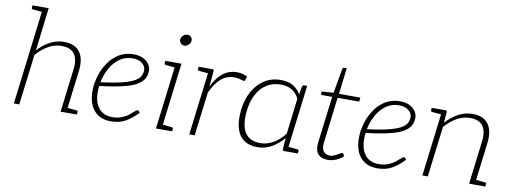

<svg xmlns="http://www.w3.org/2000/svg" viewBox="-59 -1057 3726 1396"><g transform="rotate(10 1803.5 -359.0)"><path d="M78 0 167 -726H207L169 -407Q207 -451 256.5 -477.5Q306 -504 361 -504Q416 -504 449.5 -481.5Q483 -459 496.5 -417Q510 -375 503 -317L464 0H423L462 -317Q472 -391 444 -431.5Q416 -472 347 -472Q297 -472 250.5 -445.5Q204 -419 164 -373L118 0ZM451 0 460 -37 535 -29Q540 -29 542.5 -26Q545 -23 545 -18L542 0ZM180 -726 171 -690 95 -697Q91 -698 88 -700.5Q85 -703 86 -708L88 -726Z M795 6Q740 6 702 -17.5Q664 -41 644.5 -84.5Q625 -128 625 -188Q625 -206 626.5 -225Q628 -244 633 -263Q640 -301 654.5 -336Q669 -371 691 -402Q701 -417 713.5 -430.5Q726 -444 740 -455Q767 -478 801 -490.5Q835 -503 874 -503Q917 -503 945.5 -488.5Q974 -474 989 -451.5Q1004 -429 1004 -404Q1004 -372 990 -346Q976 -320 941 -299Q913 -282 869.5 -269.5Q826 -257 774 -248Q722 -239 667 -233Q665 -222 664.5 -209.5Q664 -197 664 -188Q664 -113 698.5 -69.5Q733 -26 802 -26Q838 -26 869 -38.5Q900 -51 920 -67Q928 -74 938.5 -83.5Q949 -93 958.5 -100Q968 -107 973 -107Q978 -107 982 -103L991 -92Q945 -43 899.5 -18.5Q854 6 795 6ZM671 -261Q720 -267 768 -275.5Q816 -284 855 -295.5Q894 -307 918 -321Q947 -338 958 -358.5Q969 -379 969 -403Q969 -430 943.5 -451.5Q918 -473 872 -473Q818 -473 776.5 -443Q735 -413 708.5 -365Q682 -317 671 -261Z M1127 0 1188 -496H1228L1167 0ZM1154 0 1163 -37 1239 -29Q1243 -29 1246 -26Q1249 -23 1248 -18L1246 0ZM1201 -496 1192 -460 1116 -467Q1112 -468 1109 -470.5Q1106 -473 1107 -478L1109 -496ZM1225 -629Q1208 -629 1197.5 -641.5Q1187 -654 1188 -670Q1191 -687 1204.5 -699Q1218 -711 1235 -711Q1252 -711 1262.5 -699Q1273 -687 1271 -670Q1269 -654 1255 -641.5Q1241 -629 1225 -629Z M1373 0 1434 -496H1454Q1462 -496 1465 -493Q1468 -490 1467 -482L1457 -367Q1487 -432 1531.5 -468.5Q1576 -505 1638 -505Q1661 -505 1679.5 -500Q1698 -495 1714 -486L1705 -459Q1704 -455 1700.5 -453Q1697 -451 1693 -452Q1685 -454 1665.5 -459.5Q1646 -465 1626 -465Q1567 -465 1525.5 -428Q1484 -391 1453 -322L1413 0ZM1447 -496 1438 -460 1362 -467Q1358 -468 1355 -470.5Q1352 -473 1353 -478L1355 -496Z M1878 6Q1814 6 1774.5 -23Q1735 -52 1719.5 -108.5Q1704 -165 1714 -247Q1723 -320 1755 -378Q1787 -436 1839.5 -470.5Q1892 -505 1962 -505Q2014 -505 2050 -485Q2086 -465 2109 -425L2120 -484Q2122 -496 2134 -496H2156L2095 0H2073Q2061 0 2062 -12L2068 -95Q2029 -49 1980.5 -21.5Q1932 6 1878 6ZM1892 -27Q1942 -27 1987.5 -53.5Q2033 -80 2070 -128L2102 -392Q2079 -436 2045.5 -454Q2012 -472 1966 -472Q1906 -472 1862 -443.5Q1818 -415 1791 -364.5Q1764 -314 1756 -247Q1743 -137 1777 -82Q1811 -27 1892 -27ZM2082 0 2091 -37 2166 -29Q2171 -29 2173.5 -26Q2176 -23 2176 -18L2174 0Z M2397 8Q2348 8 2324 -19Q2300 -46 2306 -104L2349 -449H2275Q2270 -449 2267.5 -452Q2265 -455 2265 -460L2267 -474L2354 -480L2386 -662Q2389 -672 2398 -672H2417L2394 -479H2552L2548 -449H2389L2347 -106Q2343 -65 2360 -45Q2377 -25 2408 -25Q2424 -25 2442 -34Q2460 -43 2474.5 -51.5Q2489 -60 2494 -60Q2498 -60 2500 -56L2509 -39Q2489 -18 2457.5 -5Q2426 8 2397 8Z M2762 6Q2707 6 2669 -17.5Q2631 -41 2611.5 -84.5Q2592 -128 2592 -188Q2592 -206 2593.5 -225Q2595 -244 2600 -263Q2607 -301 2621.5 -336Q2636 -371 2658 -402Q2668 -417 2680.5 -430.5Q2693 -444 2707 -455Q2734 -478 2768 -490.5Q2802 -503 2841 -503Q2884 -503 2912.5 -488.5Q2941 -474 2956 -451.5Q2971 -429 2971 -404Q2971 -372 2957 -346Q2943 -320 2908 -299Q2880 -282 2836.5 -269.5Q2793 -257 2741 -248Q2689 -239 2634 -233Q2632 -222 2631.5 -209.5Q2631 -197 2631 -188Q2631 -113 2665.5 -69.5Q2700 -26 2769 -26Q2805 -26 2836 -38.5Q2867 -51 2887 -67Q2895 -74 2905.5 -83.5Q2916 -93 2925.5 -100Q2935 -107 2940 -107Q2945 -107 2949 -103L2958 -92Q2912 -43 2866.5 -18.5Q2821 6 2762 6ZM2638 -261Q2687 -267 2735 -275.5Q2783 -284 2822 -295.5Q2861 -307 2885 -321Q2914 -338 2925 -358.5Q2936 -379 2936 -403Q2936 -430 2910.5 -451.5Q2885 -473 2839 -473Q2785 -473 2743.5 -443Q2702 -413 2675.5 -365Q2649 -317 2638 -261Z M3094 0 3155 -496H3176Q3188 -496 3188 -484L3182 -405Q3222 -450 3271.5 -477Q3321 -504 3377 -504Q3432 -504 3465.5 -481.5Q3499 -459 3512.5 -417Q3526 -375 3519 -317L3480 0H3439L3478 -317Q3488 -391 3460 -431.5Q3432 -472 3363 -472Q3313 -472 3266.5 -445.5Q3220 -419 3180 -373L3134 0ZM3467 0 3476 -37 3551 -29Q3556 -29 3558.5 -26Q3561 -23 3561 -18L3558 0ZM3168 -496 3159 -460 3083 -467Q3079 -468 3076 -470.5Q3073 -473 3074 -478L3076 -496Z"/></g></svg>

Font: Aleo ExtraLight
Style: Italic
Weight: 250
Italic angle: -7°
Designer: Alessio Laiso
Foundry: Alessio Laiso
Version: Version 2.001;gftools[0.9.29]